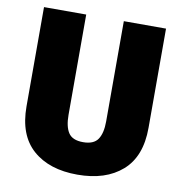

<svg xmlns="http://www.w3.org/2000/svg" viewBox="-83 -816 860 905"><g transform="rotate(10 347.0 -363.0)"><path d="M639 -262.5Q639 -125 560.2 -56Q481.5 13 346.5 13Q211.5 13 133.2 -56Q55 -125 55 -262.5V-737.5H257V-257.5Q257 -201.5 276.2 -172Q295.5 -142.5 346.5 -142.5Q397.5 -142.5 417.2 -172Q437 -201.5 437 -257.5V-737.5H639Z"/></g></svg>

Font: Epilogue Black
Style: Regular
Weight: 900
Designer: Tyler Finck
Foundry: Etcetera Type Co
Version: Version 2.111; ttfautohint (v1.8.3)